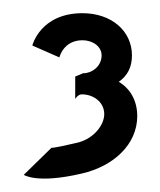

<svg xmlns="http://www.w3.org/2000/svg" viewBox="-20 -264 243 291"><path d="M70 -177C70 -177 76 -203 105 -203C120 -203 134 -194 134 -180C134 -164 120 -153 106 -153L94 -148V-114C94 -114 98 -121 104 -121C122 -121 138 -109 138 -91C138 -74 121 -52 94 -47C60 -39 58 -40 58 -40L16 1C16 1 36 15 104 -1C152 -12 188 -45 188 -88C188 -112 177 -130 160 -140C173 -149 180 -162 180 -180C180 -217 149 -244 105 -244C41 -244 29 -195 29 -195Z"/></svg>

Font: Hussar Tani
Style: Dwa
Weight: 700
Foundry: Cannot Into Space Fonts
Version: Version 0.92